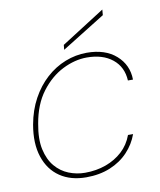

<svg xmlns="http://www.w3.org/2000/svg" viewBox="-79 -744 681 819"><g transform="rotate(-10 261.0 -334.5)"><path d="M229 12Q162 12 115.5 -19.5Q69 -51 49.5 -110Q30 -169 44 -249Q55 -310 81.5 -358.5Q108 -407 145.5 -441Q183 -475 228.5 -493Q274 -511 322 -511Q402 -511 449 -469.5Q496 -428 497 -364H475Q472 -423 430 -457Q388 -491 319 -491Q267 -491 214 -464.5Q161 -438 120.5 -384.5Q80 -331 66 -249Q54 -184 64 -138.5Q74 -93 98.5 -64Q123 -35 157 -21.5Q191 -8 227 -8Q276 -8 317.5 -23Q359 -38 389.5 -66Q420 -94 435 -135H457Q442 -93 410.5 -59.5Q379 -26 333 -7Q287 12 229 12ZM230 -540 232 -561 420 -681 418 -657Z"/></g></svg>

Font: DM Sans 20pt Thin
Style: Italic
Weight: 250
Italic angle: -10°
Version: Version 4.004;gftools[0.9.30]